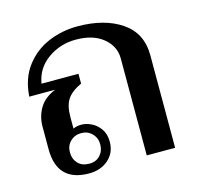

<svg xmlns="http://www.w3.org/2000/svg" viewBox="-88 -655 777 758"><g transform="rotate(-15 300.0 -276.5)"><path d="M56 -124V-216Q56 -258 76.5 -292Q97 -326 142 -344H36Q41 -418 78.5 -467Q116 -516 172 -539.5Q228 -563 291 -563Q401 -563 470.5 -516Q540 -469 540 -378V0H424V-397Q424 -446 383 -480Q342 -514 271 -514Q207 -514 156.5 -478Q106 -442 96 -381H247V-341Q206 -322 189 -296.5Q172 -271 172 -225V-177Q186 -184 206 -184Q225 -184 246 -174Q267 -164 282 -143Q297 -122 297 -90Q297 -45 265.5 -17.5Q234 10 187 10Q56 10 56 -124ZM258 -90Q258 -116 240.5 -134Q223 -152 197 -152Q170 -152 152 -134.5Q134 -117 134 -90Q134 -63 150.5 -45Q167 -27 197 -27Q225 -27 241.5 -45Q258 -63 258 -90Z"/></g></svg>

Font: Taviraj Medium
Style: Regular
Weight: 500
Designer: Katatrad Team
Foundry: CadsonDemak
Version: Version 1.030